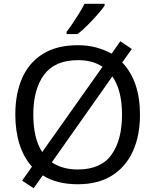

<svg xmlns="http://www.w3.org/2000/svg" viewBox="-20 -964 821 1015"><path d="M720 -358Q720 -247 682.5 -164.5Q645 -82 572 -36Q499 10 391 10Q279 10 206 -37L158 31L97 -9L149 -83Q105 -132 83 -202Q61 -272 61 -359Q61 -469 97 -551Q133 -633 206.5 -679Q280 -725 392 -725Q444 -725 488.5 -713Q533 -701 570 -680L616 -746L677 -705L626 -634Q720 -535 720 -358ZM156 -358Q156 -297 167.5 -247Q179 -197 203 -160L522 -611Q470 -646 392 -646Q271 -646 213.5 -569.5Q156 -493 156 -358ZM625 -358Q625 -487 574 -560L254 -106Q280 -88 314.5 -78Q349 -68 391 -68Q513 -68 569 -145.5Q625 -223 625 -358ZM533 -944V-934Q521 -916 496 -887.5Q471 -859 442.5 -830.5Q414 -802 390 -784H332V-796Q347 -815 364.5 -841Q382 -867 399 -894.5Q416 -922 427 -944Z"/></svg>

Font: Noto Sans IKEA
Style: Regular
Weight: 400
Designer: Monotype Design Team
Foundry: Monotype Imaging Inc.
Version: Version 2.001